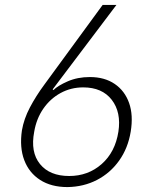

<svg xmlns="http://www.w3.org/2000/svg" viewBox="-20 -750 640 780"><path d="M254 10Q188 10 143 -19Q98 -48 78.5 -99.5Q59 -151 69 -220Q77 -267 101.5 -313.5Q126 -360 160 -406L397 -730H453L194 -387L197 -384Q215 -402 255 -419.5Q295 -437 345 -437Q405 -437 446 -409Q487 -381 504.5 -331.5Q522 -282 511 -215Q500 -148 464 -97.5Q428 -47 374 -19Q320 9 254 10ZM261 -35Q338 -35 393 -83.5Q448 -132 461 -215Q473 -294 434 -344.5Q395 -395 318 -395Q268 -395 226 -372Q184 -349 156 -308.5Q128 -268 119 -215Q103 -132 142.5 -83.5Q182 -35 261 -35Z"/></svg>

Font: NKDuy Mono Thin
Style: Italic
Weight: 100
Italic angle: -9°
Monospace: yes
Designer: NKDuy
Foundry: NKDuy
Version: Version 2.251; ttfautohint (v1.8.4.7-5d5b)